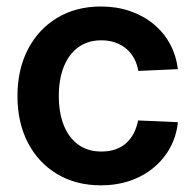

<svg xmlns="http://www.w3.org/2000/svg" viewBox="-20 -553 593 585"><path d="M287.6 11.7Q211.4 11.7 154.1 -22.7Q96.7 -57.1 64.9 -118.4Q33.2 -179.7 33.2 -260.3Q33.2 -340.8 64.9 -402.3Q96.7 -463.9 154.1 -498.5Q211.4 -533.2 287.6 -533.2Q335.4 -533.2 376 -519.3Q416.5 -505.4 447.5 -480Q478.5 -454.6 497.6 -419.7Q516.6 -384.8 522 -342.3L401.4 -336.9Q397.9 -357.9 388.7 -375Q379.4 -392.1 365 -404.3Q350.6 -416.5 331.5 -423.3Q312.5 -430.2 289.1 -430.2Q247.6 -430.2 218.5 -408.9Q189.5 -387.7 174.3 -349.6Q159.2 -311.5 159.2 -260.3Q159.2 -209.5 174.3 -171.4Q189.5 -133.3 218.5 -112.3Q247.6 -91.3 289.1 -91.3Q313 -91.3 331.8 -97.9Q350.6 -104.5 364.5 -116.9Q378.4 -129.4 387.5 -147Q396.5 -164.6 400.9 -186L522 -180.7Q517.6 -138.2 498.5 -103.3Q479.5 -68.4 448.5 -42.5Q417.5 -16.6 376.5 -2.4Q335.4 11.7 287.6 11.7Z"/></svg>

Font: Inter 28pt SemiBold
Style: Regular
Weight: 600
Designer: Rasmus Andersson
Foundry: rsms
Version: Version 4.001;git-66647c0bb